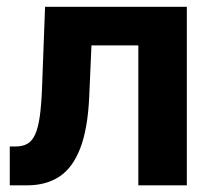

<svg xmlns="http://www.w3.org/2000/svg" viewBox="-20 -556 639 576"><path d="M9.3 0V-116.7H28.8Q48.3 -116.7 62.3 -124.8Q76.2 -132.8 85.2 -152.1Q94.2 -171.4 99.1 -205.1Q104 -238.8 106 -289.6L115.2 -535.6H540.5V0H395V-419.9H254.4L247.6 -264.6Q243.2 -169.4 220.7 -111.1Q198.2 -52.7 158.4 -26.4Q118.7 0 61 0Z"/></svg>

Font: Inter 20pt
Style: Bold
Weight: 700
Version: Version 4.001;git-66647c0bb